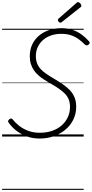

<svg xmlns="http://www.w3.org/2000/svg" viewBox="-20 -1279 860 1799"><path d="M353 19Q294 19 246.5 4Q199 -11 162.5 -34Q126 -57 100.5 -83Q75 -109 60 -131Q54 -139 56.5 -146.5Q59 -154 67 -161Q79 -170 86 -168.5Q93 -167 98 -161Q122 -130 158.5 -101Q195 -72 244 -53.5Q293 -35 353 -35Q413 -35 465 -52Q517 -69 555 -101.5Q593 -134 614.5 -179Q636 -224 636 -278Q636 -316 624 -346.5Q612 -377 588 -401.5Q564 -426 530.5 -449Q497 -472 453 -497Q423 -514 394 -532.5Q365 -551 340.5 -572.5Q316 -594 298 -620Q280 -646 269.5 -679Q259 -712 259 -752Q259 -811 280.5 -859Q302 -907 342 -942Q382 -977 436.5 -996Q491 -1015 556 -1015Q614 -1015 660.5 -999Q707 -983 745 -955Q783 -927 814 -892Q822 -883 820 -875.5Q818 -868 809 -860Q801 -854 793 -854Q785 -854 776 -861Q749 -888 718 -911Q687 -934 647.5 -948Q608 -962 553 -962Q503 -962 460 -947.5Q417 -933 385 -905.5Q353 -878 334.5 -839.5Q316 -801 316 -754Q316 -715 327.5 -685.5Q339 -656 360.5 -632.5Q382 -609 414 -587Q446 -565 487 -541Q528 -517 565 -492Q602 -467 631.5 -437Q661 -407 677.5 -368.5Q694 -330 694 -279Q694 -215 668 -160.5Q642 -106 595 -66Q548 -26 486 -3.5Q424 19 353 19ZM546 -1066Q539 -1066 530.5 -1074.5Q522 -1083 522 -1090Q522 -1093 522.5 -1096Q523 -1099 527 -1103L695 -1250Q699 -1253 702 -1256Q705 -1259 710 -1259Q717 -1259 724.5 -1253.5Q732 -1248 737 -1240.5Q742 -1233 742 -1226Q742 -1222 741 -1218.5Q740 -1215 734 -1211L560 -1073Q555 -1070 552 -1068Q549 -1066 546 -1066ZM0 490H764V500H0ZM0 -20H764V0H0ZM0 -505H764V-500H0ZM0 -1010H764V-1000H0Z"/></svg>

Font: Playwrite US Trad Guides
Style: Regular
Weight: 400
Designer: Veronika Burian, José Scaglione
Foundry: TypeTogether
Version: Version 1.003